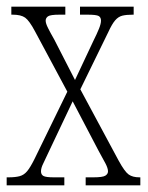

<svg xmlns="http://www.w3.org/2000/svg" viewBox="-20 -556 444 576"><path d="M0 0V-24H6Q26 -24 39 -27.5Q52 -31 61.5 -42.5Q71 -54 83 -78L182 -281L85 -462Q68 -494 55.5 -503Q43 -512 18 -512H14V-536H176V-512H159Q131 -512 124 -507Q117 -502 117 -494Q117 -486 124 -472Q131 -458 143 -437L205 -316L260 -433Q271 -455 277 -470Q283 -485 283 -494Q283 -504 276 -508Q269 -512 242 -512H220V-536H381V-512H379Q359 -512 347 -509Q335 -506 325.5 -495Q316 -484 305 -460L221 -288L336 -74Q354 -41 366 -32.5Q378 -24 398 -24H401V0H237V-24H260Q288 -24 296 -29Q304 -34 304 -42Q304 -51 296.5 -65.5Q289 -80 275 -105L198 -252L126 -100Q116 -78 109.5 -65Q103 -52 103 -42Q103 -32 110.5 -28Q118 -24 141 -24H173V0Z"/></svg>

Font: Noto Serif Hebrew ExtraCondensed ExtraLight
Style: Regular
Weight: 200
Width: 2
Designer: Monotype Design Team
Foundry: Monotype Imaging Inc.
Version: Version 2.004; ttfautohint (v1.8.4.7-5d5b)